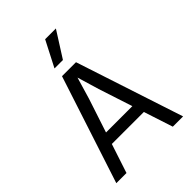

<svg xmlns="http://www.w3.org/2000/svg" viewBox="-262 -1053 1175 1175"><g transform="rotate(-45 325.0 -465.5)"><path d="M139 -189V-264H518V-189ZM264 -698H385L614 0H525L367 -484L325 -625L283 -483L124 0H36ZM265 -764 351 -931H444L338 -764Z"/></g></svg>

Font: Azeret Mono Light
Style: Regular
Weight: 300
Designer: Martin Vácha
Foundry: Displaay
Version: Version 1.002